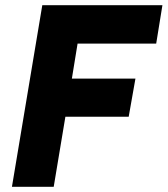

<svg xmlns="http://www.w3.org/2000/svg" viewBox="-20 -720 646 740"><path d="M26 0 143 -700H606L582 -552H279L257 -417H502L476 -270H232L187 0Z"/></svg>

Font: Figtree Light ExtraBold
Style: Italic
Weight: 800
Italic angle: -9.5°
Version: Version 2.001;gftools[0.9.30]